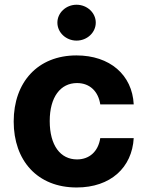

<svg xmlns="http://www.w3.org/2000/svg" viewBox="-20 -789 627 819"><path d="M306.8 10.7C452.1 10.7 543.3 -74.6 550.4 -199.9H407.7C398.8 -141.7 360.4 -109 308.6 -109C237.9 -109 192.1 -168.3 192.1 -272.7C192.1 -375.7 238.3 -434.7 308.6 -434.7C364 -434.7 399.5 -398.1 407.7 -343.8H550.4C544 -469.8 448.5 -552.6 306.1 -552.6C140.6 -552.6 38.4 -437.9 38.4 -270.6C38.4 -104.8 138.8 10.7 306.8 10.7ZM224.8 -692.5C224.8 -650.2 261.7 -615.8 306.5 -615.8C351.6 -615.8 388.5 -650.2 388.5 -692.5C388.5 -734.4 351.6 -768.8 306.5 -768.8C261.7 -768.8 224.8 -734.4 224.8 -692.5Z"/></svg>

Font: Magic Ui Pro
Style: Bold
Weight: 700
Designer: Stefan Endress, Andreas Faust
Version: Version 1.000;FEAKit 1.0